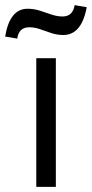

<svg xmlns="http://www.w3.org/2000/svg" viewBox="-51 -726 357 746"><path d="M90 0V-500H166V0ZM16 -576 -31 -584Q-13 -692 56 -692Q81 -692 104 -684.5Q127 -677 149 -669.5Q171 -662 192 -662Q232 -662 239 -706L286 -698Q266 -590 195 -590Q171 -590 148.5 -597.5Q126 -605 105 -612.5Q84 -620 63 -620Q22 -620 16 -576Z"/></svg>

Font: Imprima
Style: Regular
Weight: 400
Designer: Eduardo Tunni
Foundry: Eduardo Tunni
Version: Version 1.002; ttfautohint (v1.8.4.7-5d5b);gftools[0.9.23]